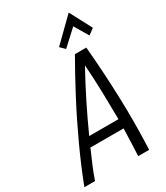

<svg xmlns="http://www.w3.org/2000/svg" viewBox="-262 -1014 961 1109"><g transform="rotate(-30 219.0 -459.5)"><path d="M-39 0Q6 -117 62 -238.5Q118 -360 179 -476Q240 -592 298 -693H374Q389 -525 395 -350.5Q401 -176 393 0H320Q322 -42 324 -87Q326 -132 327 -181H106Q84 -132 65 -86.5Q46 -41 32 0ZM133 -242H328Q327 -327 325 -418.5Q323 -510 316 -608Q267 -520 220 -425.5Q173 -331 133 -242ZM269 -744 239 -774 387 -919 464 -773 425 -744 370 -837Z"/></g></svg>

Font: Ubuntu Sans Condensed
Style: Italic
Weight: 400
Width: 3
Italic angle: -13.5°
Designer: Dalton Maag Ltd
Foundry: Dalton Maag Ltd
Version: Version 1.006; ttfautohint (v1.8.4.7-5d5b)